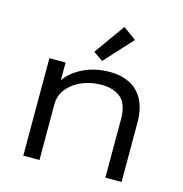

<svg xmlns="http://www.w3.org/2000/svg" viewBox="-102 -776 829 870"><g transform="rotate(15 312.5 -341.0)"><path d="M84 0V-457H160V-374Q187 -414 241.5 -441Q296 -468 368 -468Q418 -468 458 -448.5Q498 -429 521.5 -386.5Q545 -344 545 -275V0H469V-273Q469 -344 435.5 -373Q402 -402 343 -402Q297 -402 255 -385Q213 -368 186.5 -336Q160 -304 160 -261V0ZM318 -507 273 -538 376 -682 437 -637Z"/></g></svg>

Font: Inconsolata Expanded
Style: Regular
Weight: 400
Width: 7
Monospace: yes
Designer: Raph Levien, Cyreal, Brenton Simpson
Foundry: Raph Levien, Cyreal, Google
Version: Version 3.100; ttfautohint (v1.8.4.7-5d5b)